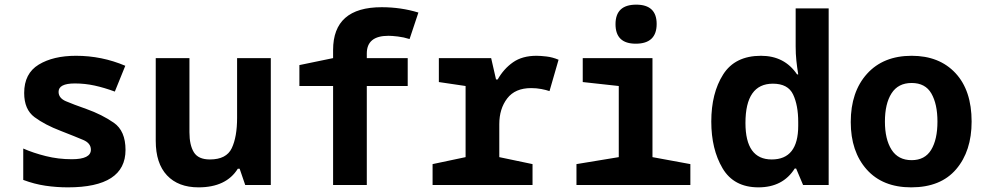

<svg xmlns="http://www.w3.org/2000/svg" viewBox="-20 -796 4240 826"><path d="M520 -151Q520 -233 469.5 -268Q419 -303 352 -327Q295 -347 263.5 -360.5Q232 -374 232 -401Q232 -437 302 -437Q345 -437 386.5 -428Q428 -419 474 -402L519 -513Q418 -556 307 -556Q209 -556 146.5 -518Q84 -480 84 -396Q84 -325 128.5 -292Q173 -259 241 -233Q305 -208 338 -194Q371 -180 371 -152Q371 -111 289 -111Q231 -111 177 -124.5Q123 -138 80 -157V-22Q128 -4 175.5 3Q223 10 272 10Q520 10 520 -151Z M1003 -70H1011L1035 0H1145V-546H1000V-289Q1000 -207 977 -158.5Q954 -110 883 -110Q833 -110 814 -141Q795 -172 795 -227V-546H650V-190Q650 -93 698.5 -41.5Q747 10 834 10Q953 10 1003 -70Z M1558 0V-426H1734V-546H1558V-566Q1558 -642 1651 -642Q1666 -642 1691.5 -639Q1717 -636 1742 -628L1780 -742Q1705 -765 1622 -765Q1413 -765 1413 -581V-546L1268 -516V-426H1413V0Z M2271 0V-90L2128 -120V-262Q2128 -328 2162 -372.5Q2196 -417 2265 -417Q2288 -417 2309 -413Q2330 -409 2344 -404L2383 -539Q2357 -550 2331 -553Q2305 -556 2288 -556Q2227 -556 2187 -528Q2147 -500 2121 -454H2114L2093 -546H1868V-443L1983 -426V-120L1841 -90V0Z M2805 -693Q2805 -776 2717 -776Q2628 -776 2628 -692Q2628 -608 2715 -608Q2805 -608 2805 -693ZM2950 0V-90L2787 -120V-546H2487V-443L2642 -426V-120L2460 -90V0Z M3187 -267Q3187 -436 3305 -436Q3370 -436 3392 -389.5Q3414 -343 3414 -271V-255Q3414 -110 3300 -110Q3187 -110 3187 -267ZM3399 -71H3405L3435 0H3545V-760H3403V-596Q3403 -564 3406 -535.5Q3409 -507 3414 -476H3409Q3355 -556 3254 -556Q3142 -556 3091 -475.5Q3040 -395 3040 -273Q3040 -154 3088.5 -72Q3137 10 3243 10Q3348 10 3399 -71Z M4160 -273Q4160 -407 4090.5 -481.5Q4021 -556 3902 -556Q3780 -556 3710 -478.5Q3640 -401 3640 -271Q3640 -144 3708.5 -67Q3777 10 3900 10Q4027 10 4093.5 -68Q4160 -146 4160 -273ZM3787 -273Q3787 -350 3815.5 -394.5Q3844 -439 3902 -439Q3961 -439 3987 -393.5Q4013 -348 4013 -273Q4013 -196 3986 -151.5Q3959 -107 3902 -107Q3844 -107 3815.5 -152Q3787 -197 3787 -273Z"/></svg>

Font: Noto Sans Mono UI
Style: Bold
Weight: 700
Designer: Monotype Design team
Foundry: Monotype Imaging Inc.
Version: 1.000